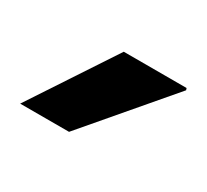

<svg xmlns="http://www.w3.org/2000/svg" viewBox="-48 -788 283 262"><g transform="rotate(30 93.5 -657.0)"><path d="M0 -591 87 -723H186L187 -720L77 -591Z"/></g></svg>

Font: Archivo
Style: Regular
Weight: 400
Designer: Hector Gatti
Foundry: Omnibus-Type
Version: Version 2.001